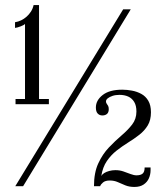

<svg xmlns="http://www.w3.org/2000/svg" viewBox="-20 -737 658 760"><path d="M41.5 -324.5V-345H79V-642.5Q76 -638 62.2 -632.8Q48.5 -627.5 39.5 -626.5V-649Q52 -651 63.5 -656.5Q75 -662 85 -670.8Q95 -679.5 102.5 -691.2Q110 -703 113 -717H134.5V-345H173.5V-324.5ZM40.5 0 467.5 -700H497.5L71.5 0ZM512 3Q492 3 476.5 -3.2Q461 -9.5 446.5 -16Q432 -22.5 414.5 -22.5Q397 -22.5 387.8 -14.8Q378.5 -7 376.5 0H352Q352 -53.5 369 -90.2Q386 -127 411 -153.2Q436 -179.5 461 -200.8Q486 -222 503 -244Q520 -266 520 -295.5Q520 -319 511.2 -333.5Q502.5 -348 487.5 -354.8Q472.5 -361.5 453 -361.5Q437.5 -361.5 425.5 -357.5Q413.5 -353.5 406.5 -347.8Q399.5 -342 399.5 -335.5Q399.5 -330.5 402.2 -326.8Q405 -323 407.8 -318.2Q410.5 -313.5 410.5 -305Q410.5 -292 403.5 -286Q396.5 -280 385 -280Q374 -280 366.8 -287.5Q359.5 -295 359.5 -311.5Q359.5 -340 386.5 -361Q413.5 -382 464 -382Q483 -382 502.8 -378.2Q522.5 -374.5 539.5 -365.2Q556.5 -356 567 -338.2Q577.5 -320.5 577.5 -292.5Q577.5 -261.5 564.8 -240.5Q552 -219.5 531.5 -203.5Q511 -187.5 487.2 -172.8Q463.5 -158 441.5 -140.8Q419.5 -123.5 403 -99.5Q386.5 -75.5 381 -40.5Q384.5 -47 392.5 -52Q400.5 -57 412.2 -60.2Q424 -63.5 437 -63.5Q453.5 -63.5 468.2 -58.5Q483 -53.5 496.5 -48.2Q510 -43 520.5 -43Q536.5 -43 544.5 -49.8Q552.5 -56.5 552.5 -74H576V-63.5Q576 -46.5 569.5 -31.5Q563 -16.5 548.8 -6.8Q534.5 3 512 3Z"/></svg>

Font: Imbue 24pt Light
Style: Regular
Weight: 300
Designer: Tyler Finck
Foundry: Etcetera Type Company
Version: Version 1.102